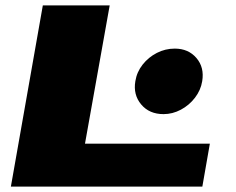

<svg xmlns="http://www.w3.org/2000/svg" viewBox="-20 -695 879 715"><path d="M20.5 0 139.5 -675H388.5L296.5 -160H761.5L733.5 0ZM589 -270Q536 -270 505.8 -306Q475.5 -342 484 -392.5Q489.5 -427 511.2 -454.5Q533 -482 564.2 -498Q595.5 -514 631 -514Q681.5 -514 711.5 -479Q741.5 -444 733 -392.5Q727.5 -359 706 -331Q684.5 -303 653.5 -286.5Q622.5 -270 589 -270Z"/></svg>

Font: Anybody UltraExpanded ExtraBold
Style: Italic
Weight: 800
Width: 9
Italic angle: -10°
Designer: Tyler Finck
Foundry: Etcetera Type Company
Version: Version 1.010; ttfautohint (v1.8.3) -l 8 -r 50 -G 200 -x 14 